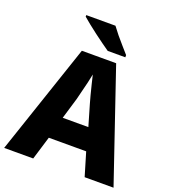

<svg xmlns="http://www.w3.org/2000/svg" viewBox="-163 -1049 1036 1168"><g transform="rotate(20 354.5 -465.0)"><path d="M521 0 476 -151H234L188 0H0L242 -717H464L708 0ZM398 -431Q393 -447 384.5 -480Q376 -513 367.5 -547.5Q359 -582 354 -604Q350 -581 342 -548Q334 -515 326 -483.5Q318 -452 313 -431L272 -294H438ZM382 -930Q398 -908 420 -881Q442 -854 465 -828.5Q488 -803 504 -784V-770H390Q371 -783 344 -802.5Q317 -822 288.5 -843.5Q260 -865 234.5 -885.5Q209 -906 193 -920V-930Z"/></g></svg>

Font: Noto Sans Syriac Eastern ExtraBold
Style: Regular
Weight: 800
Designer: Patrick Giasson and the Monotype Design Team
Foundry: Monotype Imaging Inc.
Version: Version 3.001